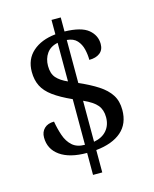

<svg xmlns="http://www.w3.org/2000/svg" viewBox="-124 -843 806 1004"><g transform="rotate(-15 279.5 -340.5)"><path d="M253 -40Q159 -40 107.5 -76.5Q56 -113 56 -176Q56 -206 75 -224.5Q94 -243 128 -243Q135 -202 147.5 -165.5Q160 -129 185 -106.5Q210 -84 253 -84V-331Q191 -359 153.5 -386.5Q116 -414 99.5 -447Q83 -480 83 -524Q83 -592 129 -633Q175 -674 253 -682V-760H303V-684Q393 -682 431 -650.5Q469 -619 469 -572Q469 -540 447.5 -523.5Q426 -507 390 -507Q390 -536 383 -565Q376 -594 357.5 -614.5Q339 -635 303 -638V-405Q363 -379 404.5 -352Q446 -325 467.5 -291.5Q489 -258 489 -210Q489 -135 440.5 -93Q392 -51 303 -42V79H253ZM253 -636Q213 -628 193 -599.5Q173 -571 173 -532Q173 -490 193.5 -467Q214 -444 253 -427ZM303 -87Q348 -95 372.5 -123.5Q397 -152 397 -195Q397 -235 376 -260.5Q355 -286 303 -309Z"/></g></svg>

Font: Noto Serif Yezidi
Style: Regular
Weight: 400
Designer: Dalton Maag Ltd
Foundry: Dalton Maag Ltd
Version: Version 1.001; ttfautohint (v1.8.4.7-5d5b)